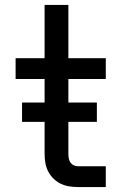

<svg xmlns="http://www.w3.org/2000/svg" viewBox="-20 -755 490 775"><path d="M294 0Q276 0 258 -3Q240 -6 224 -14Q208 -22 195 -35Q182 -48 174 -64Q166 -80 163 -98Q160 -116 160 -134V-436H43V-520H160V-735H256V-520H407V-436H256V-134Q256 -125 257.5 -116Q259 -107 264 -99.5Q269 -92 277 -88Q285 -84 294 -84H407V0ZM69 -263V-341H371V-263Z"/></svg>

Font: Iosevka Aile Medium
Style: Regular
Weight: 500
Designer: Belleve Invis
Foundry: Belleve Invis
Version: Version 27.3.5; ttfautohint (v1.8.4)